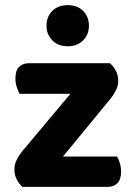

<svg xmlns="http://www.w3.org/2000/svg" viewBox="-20 -727 519 747"><path d="M67 0Q53 -13 44.5 -30Q36 -47 36 -68Q36 -87 44.5 -104.5Q53 -122 66 -138L254 -362H56Q51 -372 45.5 -387.5Q40 -403 40 -421Q40 -453 54.5 -467Q69 -481 92 -481H408Q422 -468 431 -451Q440 -434 440 -412Q440 -394 431.5 -376.5Q423 -359 410 -343L225 -118H435Q441 -109 446 -93Q451 -77 451 -60Q451 -28 436.5 -14Q422 0 399 0ZM326 -627Q326 -593 303.5 -570Q281 -547 244 -547Q206 -547 183.5 -570Q161 -593 161 -627Q161 -662 183.5 -684.5Q206 -707 244 -707Q281 -707 303.5 -684.5Q326 -662 326 -627Z"/></svg>

Font: Baloo Bhai 2
Style: Bold
Weight: 700
Designer: Supriya Tembe, Noopur Datye and Ek Type
Foundry: Ek Type
Version: Version 1.640;PS 1.000;hotconv 16.6.51;makeotf.lib2.5.65220;